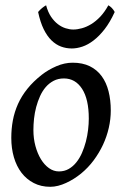

<svg xmlns="http://www.w3.org/2000/svg" viewBox="-20 -698 469 738"><path d="M321.3 -242.2Q321.3 -316.9 295.4 -356.7Q269.5 -396.5 225.6 -396.5Q203.6 -396.5 186.3 -387.5Q168.9 -378.4 156 -363.5Q143.1 -348.6 134 -328.6Q125 -308.6 119.1 -286.6Q113.3 -264.6 110.8 -241.7Q108.4 -218.8 108.4 -198.2Q108.4 -165.5 116.2 -136.7Q124 -107.9 137.2 -86.2Q150.4 -64.5 168.2 -51.8Q186 -39.1 206.5 -39.1Q227.5 -39.1 244.1 -48.6Q260.7 -58.1 273.4 -74Q286.1 -89.8 295.2 -110.6Q304.2 -131.3 310.1 -153.8Q315.9 -176.3 318.6 -199.2Q321.3 -222.2 321.3 -242.2ZM405.8 -272.9Q405.8 -240.2 398.2 -206.8Q390.6 -173.3 376 -141.8Q361.3 -110.4 340.1 -81.8Q318.8 -53.2 291.5 -30.8Q278.8 -20.5 264.2 -11.2Q249.5 -2 234.1 5.1Q218.8 12.2 203.4 16.1Q188 20 173.3 20Q137.7 20 109.9 5.6Q82 -8.8 62.7 -33.9Q43.5 -59.1 33.4 -93.5Q23.4 -127.9 23.4 -168Q23.4 -203.1 29.5 -235.6Q35.6 -268.1 49.3 -298.6Q63 -329.1 85.4 -356.9Q107.9 -384.8 140.1 -410.2Q165 -429.7 196.5 -443.4Q228 -457 259.3 -457Q297.4 -457 325.2 -443.4Q353 -429.7 370.8 -405.3Q388.7 -380.9 397.2 -347.2Q405.8 -313.5 405.8 -272.9ZM420.9 -651.9Q402.8 -612.3 382.1 -585.7Q361.3 -559.1 339.6 -542.5Q317.9 -525.9 296.6 -518.8Q275.4 -511.7 255.9 -511.7Q234.4 -511.7 214.6 -519Q194.8 -526.4 178 -542.7Q161.1 -559.1 147.9 -585.9Q134.8 -612.8 126.5 -651.9Q133.3 -660.2 141.6 -667Q149.9 -673.8 157.2 -677.7Q164.1 -651.9 176 -634Q188 -616.2 202.4 -605.2Q216.8 -594.2 232.2 -589.4Q247.6 -584.5 261.7 -584.5Q276.9 -584.5 294.7 -589.4Q312.5 -594.2 330.6 -605.2Q348.6 -616.2 365.5 -634Q382.3 -651.9 396.5 -677.7Q403.3 -673.8 409.7 -667.5Q416 -661.1 420.9 -651.9Z"/></svg>

Font: Gentium Book Basic
Style: Italic
Weight: 400
Italic angle: -8°
Designer: J. Victor Gaultney and Annie Olsen
Foundry: SIL International
Version: Version 1.102; 2013; Maintenance release